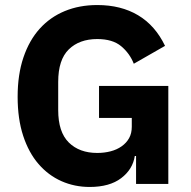

<svg xmlns="http://www.w3.org/2000/svg" viewBox="-20 -730 759 762"><path d="M520 -111H515Q507 -58 461 -23Q415 12 336 12Q276 12 224 -11Q172 -34 133 -79Q94 -124 72 -191Q50 -258 50 -346Q50 -434 73 -502Q96 -570 137.5 -616Q179 -662 237 -686Q295 -710 366 -710Q460 -710 528 -669.5Q596 -629 635 -548L511 -477Q495 -518 461 -546.5Q427 -575 366 -575Q295 -575 253 -534Q211 -493 211 -405V-293Q211 -206 253 -164.5Q295 -123 366 -123Q394 -123 419 -129.5Q444 -136 463 -149.5Q482 -163 492.5 -182Q503 -201 503 -227V-262H373V-389H648V0H520Z"/></svg>

Font: IBM Plex Sans Arabic
Style: Bold
Weight: 700
Designer: Mike Abbink, Paul van der Laan, Pieter van Rosmalen, Wael Morcos, Khajak Apelian
Foundry: Bold Monday
Version: Version 1.2